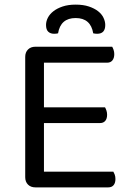

<svg xmlns="http://www.w3.org/2000/svg" viewBox="-20 -810 571 830"><path d="M133 0Q113 0 101 -12Q89 -24 89 -44V-564Q89 -584 101 -596Q113 -608 133 -608H465Q468 -603 471 -594.5Q474 -586 474 -576Q474 -559 466 -549Q458 -539 443 -539H170V-346H434Q437 -341 440 -332.5Q443 -324 443 -314Q443 -297 435 -287.5Q427 -278 412 -278H170V-68H470Q473 -63 476 -55Q479 -47 479 -36Q479 -19 471 -9.5Q463 0 448 0ZM307 -732Q242 -732 231 -666Q227 -665 223 -664.5Q219 -664 214 -664Q198 -664 188.5 -673Q179 -682 179 -702Q179 -718 187 -733.5Q195 -749 211 -761.5Q227 -774 251 -782Q275 -790 307 -790Q340 -790 364 -782Q388 -774 404 -761.5Q420 -749 427.5 -733Q435 -717 435 -702Q435 -664 400 -664Q391 -664 383 -666Q372 -732 307 -732Z"/></svg>

Font: Baloo Da 2
Style: Regular
Weight: 400
Designer: Noopur Datye, Sulekha Rajkumar and Ek Type
Foundry: Ek Type
Version: Version 1.640;hotconv 1.0.111;makeotfexe 2.5.65597; ttfautoh